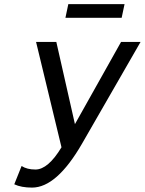

<svg xmlns="http://www.w3.org/2000/svg" viewBox="-20 -874 684 907"><path d="M131.3 12.2Q80.6 12.2 47.4 -3.4L82 -89.8Q107.4 -73.2 147.5 -73.2Q207 -73.2 270.5 -178.2L150.4 -675.8H246.1L334 -287.6L551.8 -675.8H644L367.2 -194.8Q247.6 12.2 131.3 12.2ZM554.7 -790H289.1L302.7 -854.5H568.4Z"/></svg>

Font: Cadman
Style: Italic
Weight: 400
Italic angle: -12°
Designer: Paul James MIller
Foundry: High-Logic / Made with FontCreator
Version: Version 2.114;March 28, 2021;FontCreator 13.0.0.2683 64-bit